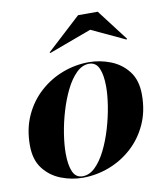

<svg xmlns="http://www.w3.org/2000/svg" viewBox="-78 -741 710 817"><g transform="rotate(-10 276.5 -332.5)"><path d="M354.2 -605 170.4 -537.1 167.5 -540 314.2 -675H399.2L502.2 -540L499.3 -537.1ZM214.8 9.8Q167 9.8 121.2 -7.9Q75.4 -25.6 45.8 -64.1Q16.1 -102.5 16.1 -165Q16.1 -236.3 41.9 -292.7Q67.6 -349.1 111.6 -388.8Q155.5 -428.5 210.4 -449.3Q265.4 -470.2 324 -470.2Q372.1 -470.2 417.8 -452.4Q463.6 -434.6 493.4 -396Q523.2 -357.4 523.2 -294.9Q523.2 -223.6 497.3 -167.2Q471.4 -110.8 427.5 -71.3Q383.5 -31.7 328.5 -11Q273.4 9.8 214.8 9.8ZM214.8 3.4Q244.6 3.4 269.9 -21.5Q295.2 -46.4 315.3 -86.9Q335.4 -127.4 349.7 -175.4Q364 -223.4 371.6 -270.6Q379.2 -317.9 379.2 -355Q379.2 -406 366.2 -434.7Q353.3 -463.4 324 -463.4Q294.4 -463.4 269 -438.5Q243.7 -413.6 223.6 -373Q203.6 -332.5 189.3 -284.5Q175 -236.6 167.6 -189.3Q160.2 -142.1 160.2 -105Q160.2 -54.2 172.9 -25.4Q185.5 3.4 214.8 3.4Z"/></g></svg>

Font: Bodoni* 36
Style: Bold Italic
Weight: 700
Italic angle: -13°
Version: Version 2.000; ttfautohint (v1.8.1)